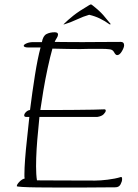

<svg xmlns="http://www.w3.org/2000/svg" viewBox="-20 -836 617 857"><path d="M356 1H227Q186 1 146 0.5Q106 0 80.5 -1.5Q55 -3 55 -5Q55 -13 67 -25Q79 -37 90 -39Q89 -43 89 -48Q89 -53 89 -59Q89 -85 92 -125.5Q95 -166 100.5 -215Q106 -264 111 -314H98Q88 -314 88 -321Q88 -328 96 -336Q104 -344 114 -345Q124 -425 136 -500.5Q148 -576 161 -624H108Q86 -624 86 -632Q86 -637 98.5 -642.5Q111 -648 128 -648H167Q172 -676 187.5 -684Q203 -692 224 -692Q239 -692 239 -682Q239 -675 233.5 -666.5Q228 -658 224 -649Q234 -649 259.5 -648.5Q285 -648 348 -648Q379 -648 421.5 -648.5Q464 -649 519 -649Q534 -649 534 -634Q534 -624 524 -607Q514 -590 503 -590Q496 -590 489.5 -602.5Q483 -615 469 -616Q456 -618 428.5 -618Q401 -618 384 -618Q371 -618 359.5 -617.5Q348 -617 337 -617Q311 -617 284.5 -617.5Q258 -618 214 -619Q204 -584 193 -533Q182 -482 173.5 -431.5Q165 -381 160 -345Q190 -345 232 -345Q274 -345 317.5 -345.5Q361 -346 396 -346.5Q431 -347 446 -348Q452 -348 452 -342Q452 -336 443 -326.5Q434 -317 414 -314H156Q154 -288 150 -250Q146 -212 143.5 -171Q141 -130 141 -93Q141 -75 142 -59Q143 -43 145 -31Q181 -31 243 -30.5Q305 -30 405 -30Q427 -30 460.5 -34Q494 -38 520 -46H521Q525 -46 525 -36Q525 -26 518 -13Q511 0 495 0Q462 0 427 0.5Q392 1 356 1ZM265 -727Q263 -727 264 -728Q282 -746 307 -766Q332 -786 378 -813L384 -816H386Q389 -816 392 -813Q424 -788 441 -768.5Q458 -749 473 -730Q476 -727 470 -727Q469 -727 468 -728Q449 -742 426.5 -753Q404 -764 378 -770Q353 -763 323 -749Q293 -735 269 -728Q267 -727 265 -727Z"/></svg>

Font: Bilbo
Style: Regular
Weight: 400
Designer: Robert E. Leuschke
Foundry: Robert E. Leuschke
Version: Version 1.100